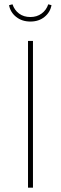

<svg xmlns="http://www.w3.org/2000/svg" viewBox="-20 -871 283 891"><path d="M133 -681V0H110V-681ZM22 -847 38 -851Q47 -824 68.5 -808Q90 -792 121 -792Q151 -792 173 -808Q195 -824 204 -851L219 -847Q213 -814 186.5 -792.5Q160 -771 121 -771Q82 -771 55 -792.5Q28 -814 22 -847Z"/></svg>

Font: Fira Sans Condensed Thin
Style: Regular
Weight: 250
Width: 3
Designer: Carrois Corporate & Edenspiekermann AG
Foundry: Carrois Corporate GbR & Edenspiekermann AG
Version: Version 4.203